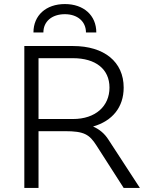

<svg xmlns="http://www.w3.org/2000/svg" viewBox="-20 -927 730 947"><path d="M340 -340H170V-640H340C452 -640 520 -586 520 -495C520 -404 452 -340 340 -340ZM404 -767H455C455 -851 393 -907 300 -907C207 -907 145 -851 145 -767H194C194 -821 236 -857 300 -857C362 -857 404 -821 404 -767ZM100 0H170V-280H301C395 -280 421 -264 456 -209L590 0H670L515 -238C496 -268 471 -289 439 -303C534 -330 590 -398 590 -495C590 -622 494 -700 340 -700H100Z"/></svg>

Font: Gully Light
Style: Regular
Weight: 300
Designer: jaikishan Patel
Foundry: MagicType
Version: Version 1.000;Glyphs 3.2 (3242)